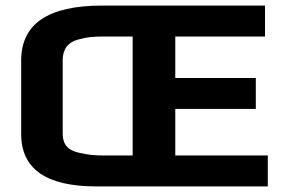

<svg xmlns="http://www.w3.org/2000/svg" viewBox="-20 -669 1016 689"><path d="M56 -188V-452Q56 -649 346 -649H931V-538H609V-389H898V-278H609V-111H941V0H326Q56 0 56 -188ZM456 -111V-538H357Q324 -538 304.5 -536Q285 -534 260 -527Q205 -512 205 -453V-188Q205 -133 263 -121Q290 -115 308 -113Q326 -111 358 -111Z"/></svg>

Font: Play
Style: Bold
Weight: 700
Designer: Jonas Hecksher (Cyrillic expansion: Cyreal)
Foundry: Jonas Hecksher, Playtype, e-types AS
Version: Version 2.101; ttfautohint (v1.5.65-e2d9)